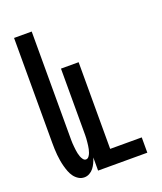

<svg xmlns="http://www.w3.org/2000/svg" viewBox="-138 -824 775 920"><g transform="rotate(-20 250.0 -363.5)"><path d="M133 8Q117 8 103.5 -0.5Q90 -9 81 -21.5Q72 -34 66.5 -48.5Q61 -63 57 -78Q53 -93 50.5 -108Q48 -123 46.5 -138.5Q45 -154 44.5 -169.5Q44 -185 44 -200V-735H134V-200Q134 -191 134 -182Q134 -173 134.5 -164.5Q135 -156 136 -147Q137 -138 138 -129Q139 -120 141 -111.5Q143 -103 146 -94.5Q149 -86 155 -78Q161 -70 169 -70Q178 -70 184 -78Q190 -86 193 -94.5Q196 -103 198 -111.5Q200 -120 201 -129Q202 -138 203 -147Q204 -156 204.5 -164.5Q205 -173 205 -182Q205 -191 205 -200V-520H295V-78H456V0H205V-67Q201 -54 195 -41Q189 -28 180.5 -17Q172 -6 159.5 1Q147 8 133 8Z"/></g></svg>

Font: Iosevka Term Curly Semibold
Style: Regular
Weight: 600
Designer: Belleve Invis
Foundry: Belleve Invis
Version: Version 32.3.0